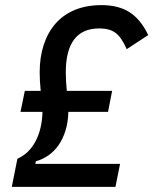

<svg xmlns="http://www.w3.org/2000/svg" viewBox="-20 -730 599 750"><path d="M26 0 48 -110Q93 -130 118.5 -177.5Q144 -225 146 -293H60L77 -375H139Q137 -394 136 -412.5Q135 -431 135 -448Q135 -507 151 -555.5Q167 -604 197.5 -638.5Q228 -673 273 -691.5Q318 -710 377 -710Q443 -710 486.5 -682Q530 -654 559 -593L475 -538Q455 -584 431.5 -601.5Q408 -619 368 -619Q237 -619 237 -447Q237 -430 238 -411.5Q239 -393 241 -375H418L402 -293H247Q246 -253 236 -220.5Q226 -188 209 -163.5Q192 -139 169 -123Q146 -107 120 -100L118 -90H449L431 0Z"/></svg>

Font: IBM Plex Sans Condensed Medium
Style: Italic
Weight: 500
Width: 3
Italic angle: -11°
Designer: Mike Abbink, Paul van der Laan, Pieter van Rosmalen
Foundry: Bold Monday
Version: Version 1.3